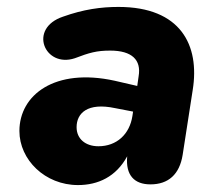

<svg xmlns="http://www.w3.org/2000/svg" viewBox="-20 -523 629 554"><path d="M205 11C263 11 315 -13 347 -72C342 -17 368 9 414 9C466 9 498 -20 507 -76L536 -263C557 -393 501 -503 322 -503C271 -503 221 -496 162 -475C60 -441 109 -326 196 -355C238 -371 259 -377 298 -377C361 -377 388 -350 380 -303L376 -275L311 -290C138 -328 36 -249 36 -145C36 -62 110 11 205 11ZM201 -156C201 -196 232 -228 312 -211L364 -201L362 -188C354 -136 317 -101 264 -101C227 -101 201 -122 201 -156Z"/></svg>

Font: SN Pro Heavy
Style: Italic
Weight: 800
Italic angle: -9°
Designer: Tobias Whetton
Foundry: Supernotes
Version: Version 1.001;Glyphs 3.2 (3249)